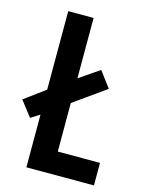

<svg xmlns="http://www.w3.org/2000/svg" viewBox="-124 -781 640 848"><g transform="rotate(15 196.5 -357.0)"><path d="M81 0H390V-103H197V-325L343 -429L289 -501L197 -438V-714H81V-355L-14 -285L40 -215L81 -241Z"/></g></svg>

Font: Noto Sans Arabic UI XCn SmBd
Style: Regular
Weight: 600
Width: 2
Designer: Monotype Design Team, Nadine Chahine and Nizar Qandah
Foundry: Monotype Imaging Inc.
Version: Version 2.010